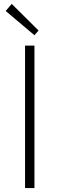

<svg xmlns="http://www.w3.org/2000/svg" viewBox="-20 -961 304 981"><path d="M108 0V-728H156V0ZM156 -781 9 -905 40 -941 177 -805Z"/></svg>

Font: Noto Sans JP Thin ExtraLight
Style: Regular
Weight: 250
Version: Version 2.004-H2;hotconv 1.0.118;makeotfexe 2.5.65603